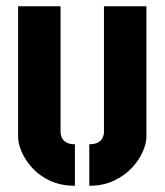

<svg xmlns="http://www.w3.org/2000/svg" viewBox="-20 -590 527 615"><path d="M266 5V-128Q284 -128 294.5 -134Q305 -140 309 -149Q313 -158 313 -167V-570H449V-151Q449 -131 437.5 -104.5Q426 -78 403 -53Q380 -28 345.5 -11.5Q311 5 266 5ZM220 5Q175 5 140.5 -11Q106 -27 83.5 -52Q61 -77 49.5 -103.5Q38 -130 38 -151V-570H174V-167Q174 -158 178 -149Q182 -140 192 -134Q202 -128 220 -128Z"/></svg>

Font: Stick No Bills ExtraLight ExtraBold
Style: Regular
Weight: 800
Version: Version 2.000